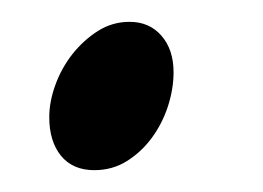

<svg xmlns="http://www.w3.org/2000/svg" viewBox="-20 -140 240 175"><path d="M138.2 -74.2Q138.2 -59.1 133.1 -43.2Q127.9 -27.3 118.4 -14.4Q108.9 -1.5 95.7 6.8Q82.5 15.1 65.9 15.1Q46.4 15.1 35.6 2Q24.9 -11.2 24.9 -33.2Q24.9 -47.4 30.5 -62.7Q36.1 -78.1 46.1 -90.8Q56.2 -103.5 69.3 -111.8Q82.5 -120.1 98.1 -120.1Q116.2 -120.1 127.2 -107.4Q138.2 -94.7 138.2 -74.2Z"/></svg>

Font: Gentium Plus CyrE
Style: Italic
Weight: 400
Italic angle: -8°
Designer: J. Victor Gaultney, Annie Olsen, Iska Routamaa, Becca Hirsbrunner
Foundry: SIL International
Version: Version 5.000